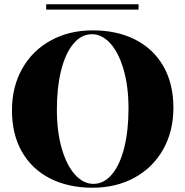

<svg xmlns="http://www.w3.org/2000/svg" viewBox="-20 -864 867 898"><path d="M791 -360Q791 -250 743 -165Q695 -80 609 -33Q523 14 413 14Q300 14 215 -29Q130 -72 83 -153.5Q36 -235 36 -348Q36 -458 84 -543Q132 -628 218 -675Q304 -722 414 -722Q527 -722 612 -679Q697 -636 744 -554.5Q791 -473 791 -360ZM246 -352Q246 -248 269 -169Q292 -90 331 -47Q370 -4 417 -4Q466 -4 503.5 -48.5Q541 -93 561 -173Q581 -253 581 -356Q581 -460 558 -539Q535 -618 496 -661Q457 -704 410 -704Q361 -704 323.5 -659.5Q286 -615 266 -535Q246 -455 246 -352ZM628 -819H196V-844H628Z"/></svg>

Font: Playfair Display SC Black
Style: Regular
Weight: 900
Designer: Claus Eggers Sørensen
Foundry: Claus Eggers Sørensen
Version: Version 1.200; ttfautohint (v1.6)